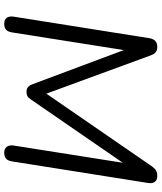

<svg xmlns="http://www.w3.org/2000/svg" viewBox="51 -803 754 896"><g transform="rotate(90 428.0 -355.0)"><path d="M91.4 2.3Q72.1 2.3 63.5 -8.8Q55 -20 57.4 -39.9L158.3 -675.5Q161.7 -694.5 171.6 -703.2Q181.5 -711.9 199 -711.9Q215 -711.9 223.8 -704.6Q232.5 -697.3 238.8 -680.3L426.8 -167.9H398.9L756.4 -687.1Q765.6 -700.2 775.8 -706.1Q786 -711.9 801.5 -711.9Q819.9 -711.9 828.6 -700.5Q837.3 -689.1 833.9 -669.1L733.1 -33.6Q730.7 -16.1 721 -6.9Q711.3 2.3 692.9 2.3Q675 2.3 665.7 -8.8Q656.5 -20 658.9 -39.9L746.7 -596.4H770.8L444.3 -122.2Q437 -110.9 428.9 -106.3Q420.9 -101.7 408.6 -101.7Q394.9 -101.7 386.9 -108.3Q378.8 -114.9 373.5 -128.6L199 -595.1H220L131.1 -33.6Q128.7 -16.1 119.1 -6.9Q109.4 2.3 91.4 2.3Z"/></g></svg>

Font: Nunito ExtraLight
Style: Italic
Weight: 200
Italic angle: -9°
Designer: Vernon Adams
Foundry: Vernon Adams
Version: Version 3.602